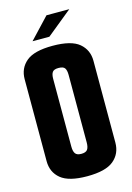

<svg xmlns="http://www.w3.org/2000/svg" viewBox="-119 -835 621 903"><g transform="rotate(-15 191.5 -383.5)"><path d="M191 7Q102 7 63 -25Q24 -57 24 -111V-510Q24 -563 62.5 -595.5Q101 -628 191 -628Q282 -628 320.5 -595.5Q359 -563 359 -510V-112Q359 -58 320 -25.5Q281 7 191 7ZM191 -102Q213 -102 221 -113Q229 -124 229 -148V-476Q229 -499 221.5 -509.5Q214 -520 191 -520Q169 -520 161.5 -509.5Q154 -499 154 -477V-147Q154 -124 162 -113Q170 -102 191 -102ZM106 -673 201 -774H312L188 -673Z"/></g></svg>

Font: Smooch Sans ExtraBold
Style: Regular
Weight: 800
Designer: Robert E. Leuschke
Foundry: Robert E. Leuschke
Version: Version 1.010